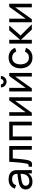

<svg xmlns="http://www.w3.org/2000/svg" viewBox="1876 -2656 794 4587"><g transform="rotate(-90 2273.5 -363.0)"><path d="M223.5 15Q163 15 122.2 -7.2Q81.5 -29.5 60.8 -66Q40 -102.5 40 -146Q40 -188.5 56.2 -219.8Q72.5 -251 102 -271.8Q131.5 -292.5 172.5 -304.5Q211 -315 258.8 -322.8Q306.5 -330.5 355.5 -337Q386.5 -341 415 -345Q413 -406 386 -437.5Q356 -472 282 -472Q233 -472 196.2 -449.8Q159.5 -427.5 144.5 -377.5L60 -403Q79.5 -474 135.5 -514.5Q191.5 -555 283 -555Q356.5 -555 409.2 -528.8Q462 -502.5 485 -449.5Q496.5 -424.5 499.5 -395.2Q502.5 -366 502.5 -334V0H423.5V-84Q396.5 -42.5 356.5 -18.5Q302 15 223.5 15ZM237 -59.5Q285 -59.5 320.2 -76.8Q355.5 -94 377 -122.2Q398.5 -150.5 405 -184Q412.5 -209 413 -239.5Q413.5 -256.5 414 -269Q386.5 -265.5 359.5 -262Q317.5 -256.5 280 -250.2Q242.5 -244 212.5 -235.5Q190.5 -228.5 171.2 -217.5Q152 -206.5 140.2 -189.2Q128.5 -172 128.5 -146.5Q128.5 -124.5 139.8 -104.5Q151 -84.5 174.8 -72Q198.5 -59.5 237 -59.5Z M582.5 0V-76.5Q595 -74 605 -74Q619 -74 631.5 -80.2Q644 -86.5 651.8 -106.2Q659.5 -126 664.5 -156Q673 -203.5 679.2 -262Q685.5 -320.5 690.8 -390.2Q696 -460 700.5 -540H1078V0H989V-455.5H781.5Q778.5 -409.5 774.2 -361Q770 -312.5 765.5 -266.8Q761 -221 755.8 -181.8Q750.5 -142.5 744.5 -114Q735 -65 718 -35.8Q701 -6.5 678 0Q655 6.5 636.5 6.5Q613 6.5 582.5 0Z M1217.5 0V-540H1660V0H1571V-455.5H1306.5V0Z M2242 -540V0H2156V-398L1873 0H1799.5V-540H1885.5V-147.5L2169 -540Z M2614.5 -603Q2577 -603 2546 -621.5Q2515 -640 2496.5 -671Q2478 -702 2478 -739.5H2550Q2550 -713 2569 -694Q2588 -675 2614.5 -675Q2641.5 -675 2660.2 -694Q2679 -713 2679 -739.5H2751Q2751 -702 2732.8 -671Q2714.5 -640 2683.5 -621.5Q2652.5 -603 2614.5 -603ZM2824 -540V0H2738V-398L2455 0H2381.5V-540H2467.5V-147.5L2751 -540Z M3191.5 15Q3109.5 15 3052.2 -21.8Q2995 -58.5 2965 -123Q2935 -187.5 2934 -270Q2935 -354.5 2965.8 -418.8Q2996.5 -483 3054 -519Q3111.5 -555 3192.5 -555Q3278 -555 3339.8 -513Q3401.5 -471 3422.5 -398L3334.5 -371.5Q3317.5 -418.5 3279.2 -444.5Q3241 -470.5 3191.5 -470.5Q3136 -470.5 3100 -444.8Q3064 -419 3046.5 -373.8Q3029 -328.5 3028.5 -270Q3029.5 -180 3070.2 -124.8Q3111 -69.5 3191.5 -69.5Q3244.5 -69.5 3279.5 -93.8Q3314.5 -118 3332.5 -164L3422.5 -140.5Q3394.5 -65 3335 -25Q3275.5 15 3191.5 15Z M3524.5 0 3525 -540H3615V-280L3841.5 -540H3957L3718.5 -270L3985 0H3860.5L3615 -260V0Z M4477 -540V0H4391V-398L4108 0H4034.5V-540H4120.5V-147.5L4404 -540Z"/></g></svg>

Font: Cns Manrope Med
Style: Regular
Weight: 500
Designer: Mikhail Sharanda
Foundry: Mikhail Sharanda
Version: Version 4.504